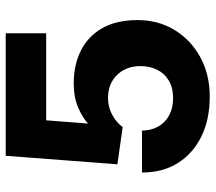

<svg xmlns="http://www.w3.org/2000/svg" viewBox="-60 -666 736 655"><g transform="rotate(-90 307.5 -338.0)"><path d="M306 10Q228 10 170 -18.5Q112 -47 79.5 -98.5Q47 -150 47 -221H190Q190 -191 203.5 -166.5Q217 -142 242 -128.5Q267 -115 300 -115Q336 -115 360.5 -129.5Q385 -144 397.5 -169.5Q410 -195 410 -226Q410 -275 380 -306Q350 -337 301 -337Q270 -337 243.5 -322.5Q217 -308 202 -287L75 -305L104 -686H522V-548H225L214 -405Q234 -424 269 -439Q304 -454 352 -454Q414 -454 463 -429.5Q512 -405 539.5 -356.5Q567 -308 567 -236Q567 -166 533.5 -110.5Q500 -55 441 -22.5Q382 10 306 10Z"/></g></svg>

Font: Chivo Medium
Style: Bold
Weight: 700
Version: Version 2.002